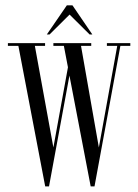

<svg xmlns="http://www.w3.org/2000/svg" viewBox="-20 -682 508 705"><path d="M146 2.5 47.5 -513.5H9V-523.5H145.5V-513.5H108L176 -140.5L229.5 -435L214.5 -513.5H176V-523.5H315V-513.5H277.5L343 -140.5L410.5 -513.5H372.5V-523.5H458.5V-513.5H422L327 2.5H313L235 -404.5L160 2.5ZM152 -555.5 225.5 -662.5H246L319 -555.5H309L235.5 -628.5L162 -555.5Z"/></svg>

Font: Imbue 100pt Light
Style: Regular
Weight: 300
Designer: Tyler Finck
Foundry: Etcetera Type Company
Version: Version 1.102; ttfautohint (v1.8.3)